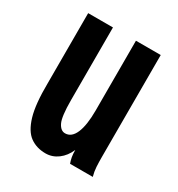

<svg xmlns="http://www.w3.org/2000/svg" viewBox="-124 -551 597 644"><g transform="rotate(30 175.0 -228.5)"><path d="M144 11Q109 11 84 -7Q59 -25 45.5 -70Q32 -115 33 -197V-468H129V-187Q129 -123 139.5 -101.5Q150 -80 167 -80Q192 -80 205 -110.5Q218 -141 218 -198V-468H314V-73Q314 -53 315 -35.5Q316 -18 321 0H233Q229 -11 227 -22Q225 -33 225 -49Q213 -21 191.5 -5Q170 11 144 11Z"/></g></svg>

Font: Inconsolata ExtraCondensed ExtraBold
Style: Regular
Weight: 800
Width: 2
Monospace: yes
Designer: Raph Levien, Cyreal, Brenton Simpson
Foundry: Raph Levien, Cyreal, Google
Version: Version 3.001; ttfautohint (v1.8.2.53-6de2)